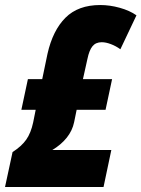

<svg xmlns="http://www.w3.org/2000/svg" viewBox="-32 -744 563 764"><path d="M18 -139Q54 -162 72.5 -188.5Q91 -215 100 -257L110 -307H53L79 -429H136L157 -530Q178 -623 228.5 -673.5Q279 -724 367 -724Q405 -724 444.5 -713Q484 -702 511 -683L447 -548Q429 -561 409 -568.5Q389 -576 373 -576Q349 -576 336 -560Q323 -544 316 -510L298 -429H414L388 -307H273L263 -258Q256 -224 233.5 -196Q211 -168 176 -147H411L380 0H-12Z"/></svg>

Font: Noto Sans UI CondBlack
Style: Italic
Weight: 900
Width: 3
Italic angle: -12°
Designer: Monotype Design Team
Foundry: Monotype Imaging Inc.
Version: Version 1.001